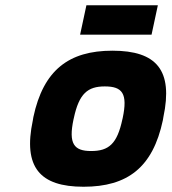

<svg xmlns="http://www.w3.org/2000/svg" viewBox="-20 -702 653 731"><path d="M107 -256 105 -244C67 -65 132 9 298 9C466 9 562 -65 600 -244L602 -256C640 -435 576 -509 408 -509C242 -509 145 -435 107 -256ZM260 -248 261 -252C281 -346 314 -373 379 -373C446 -373 467 -346 447 -252L446 -248C426 -154 394 -127 327 -127C262 -127 240 -154 260 -248ZM285 -570H557L581 -682H309Z"/></svg>

Font: LT Wave Mono Black
Style: Italic
Weight: 900
Designer: Daniel Lyons
Version: Version 2.5 (Glyphs App)